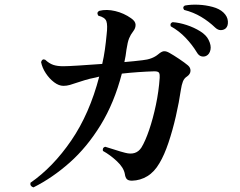

<svg xmlns="http://www.w3.org/2000/svg" viewBox="-20 -788 1040 832"><path d="M125 24Q109 19 112 4Q210 -64 289 -179.5Q368 -295 410 -456Q406 -455 402 -454Q398 -453 394 -452Q368 -447 348.5 -441Q329 -435 314 -430Q297 -424 283 -420Q269 -416 255 -416Q235 -416 214.5 -431.5Q194 -447 178.5 -470.5Q163 -494 158 -519Q163 -535 176 -529Q193 -513 210.5 -507Q228 -501 254 -501Q273 -501 320.5 -504Q368 -507 423 -511Q430 -541 434.5 -573Q439 -605 442 -638Q447 -679 441 -696Q435 -713 406 -720Q397 -734 410 -741Q442 -749 479.5 -740Q517 -731 548 -709Q567 -696 567.5 -681Q568 -666 557 -652Q546 -638 539.5 -622Q533 -606 528 -573Q525 -546 519 -519Q542 -521 561.5 -523Q581 -525 597 -527Q640 -531 666 -553Q680 -565 690 -566Q700 -567 714 -559Q732 -549 756.5 -532.5Q781 -516 794 -505Q806 -495 805.5 -481Q805 -467 791 -457Q778 -449 772.5 -434.5Q767 -420 764 -400Q756 -345 742 -284Q728 -223 710 -169.5Q692 -116 671 -81Q649 -43 618.5 -24.5Q588 -6 552 -5Q536 -5 529.5 -12Q523 -19 521 -34Q516 -62 486.5 -89.5Q457 -117 426 -134Q423 -149 436 -152Q454 -147 478 -139Q502 -131 522 -126Q570 -113 593 -149Q610 -177 626.5 -225.5Q643 -274 655.5 -333Q668 -392 672 -451Q673 -465 669.5 -472Q666 -479 649 -479Q616 -478 579.5 -475.5Q543 -473 508 -469Q475 -342 416 -246Q357 -150 282 -83.5Q207 -17 125 24ZM874 -546Q864 -541 852.5 -544Q841 -547 833 -561Q813 -594 784.5 -624Q756 -654 720 -674Q715 -687 728 -692Q757 -690 789 -679.5Q821 -669 847.5 -652.5Q874 -636 884 -615Q896 -591 892 -572Q888 -553 874 -546ZM958 -665Q950 -658 937.5 -657.5Q925 -657 913 -668Q885 -695 851.5 -715Q818 -735 778 -745Q769 -757 781 -764Q808 -769 840 -767.5Q872 -766 901.5 -758Q931 -750 948 -734Q966 -717 967.5 -696Q969 -675 958 -665Z"/></svg>

Font: Zen Old Mincho
Style: Bold
Weight: 700
Designer: Yoshimichi Ohira
Foundry: Positype
Version: Version 1.500